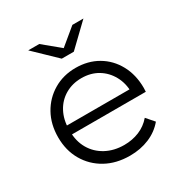

<svg xmlns="http://www.w3.org/2000/svg" viewBox="-171 -860 946 994"><g transform="rotate(-30 302.0 -363.0)"><path d="M322 5Q240 5 178 -29.5Q116 -64 81 -124.5Q46 -185 46 -263Q46 -341 79.5 -401Q113 -461 171.5 -495.5Q230 -530 303 -530Q377 -530 434.5 -496.5Q492 -463 525 -402.5Q558 -342 558 -263Q558 -258 557.5 -252.5Q557 -247 557 -241H100V-294H519L491 -273Q491 -330 466.5 -374.5Q442 -419 400 -444Q358 -469 303 -469Q249 -469 206 -444Q163 -419 139 -374Q115 -329 115 -271V-260Q115 -200 141.5 -154.5Q168 -109 215.5 -83.5Q263 -58 324 -58Q372 -58 413.5 -75Q455 -92 485 -127L525 -81Q490 -39 437.5 -17Q385 5 322 5ZM266 -607 137 -731H203L330 -626H274L401 -731H467L338 -607Z"/></g></svg>

Font: MOST Montserrat
Style: Regular
Weight: 400
Designer: Julieta Ulanovsky
Foundry: Julieta Ulanovsky
Version: Version 8.000;March 11, 2024;FontCreator 15.0.0.2926 64-bit